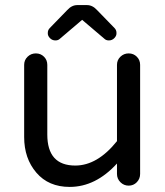

<svg xmlns="http://www.w3.org/2000/svg" viewBox="-20 -725 650 755"><path d="M254 10Q171 10 123 -46Q75 -102 75 -186V-470Q75 -489 88.5 -502Q102 -515 121 -515Q140 -515 153 -502Q166 -489 166 -470V-196Q166 -74 276 -74Q363 -74 440 -170V-470Q440 -489 453.5 -502Q467 -515 486 -515Q505 -515 518 -502Q531 -489 531 -470V-41Q531 -22 518 -8.5Q505 5 486 5Q467 5 453.5 -8.5Q440 -22 440 -41V-82Q356 10 254 10ZM438 -596Q439 -585 430 -575.5Q421 -566 408 -566Q397 -566 390 -573L303 -647L216 -573Q209 -566 198 -566Q185 -566 176 -575.5Q167 -585 168 -596Q168 -607 176 -615L244 -685Q262 -705 284 -705H322Q344 -705 362 -685L430 -615Q438 -607 438 -596Z"/></svg>

Font: Varela Round
Style: Regular
Weight: 400
Designer: Joe Prince
Foundry: Joe Prince
Version: Version 1.000